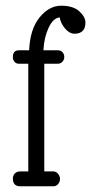

<svg xmlns="http://www.w3.org/2000/svg" viewBox="-20 -652 319 672"><path d="M189 -591Q166 -589 150 -554.5Q134 -520 132 -476H183Q193 -476 199 -469Q205 -462 205 -452.5Q205 -443 198.5 -436Q192 -429 183 -429H135V-52H167Q176 -52 183 -44Q190 -36 190 -26Q190 -16 183.5 -8Q177 0 167 0H51Q25 0 25 -27Q25 -37 31.5 -44.5Q38 -52 51 -52H79V-429H46Q36 -429 30.5 -436Q25 -443 25 -452Q25 -476 46 -476H82Q85 -550 118.5 -591Q152 -632 194 -632Q236 -632 257.5 -612.5Q279 -593 279 -573Q279 -553 269 -543.5Q259 -534 241 -534Q223 -534 207.5 -552.5Q192 -571 189 -591Z"/></svg>

Font: Glass Antiqua
Style: Regular
Weight: 400
Version: 1.001